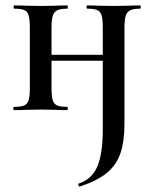

<svg xmlns="http://www.w3.org/2000/svg" viewBox="-20 -406 563 708"><path d="M270 271Q319 255 339 207.5Q359 160 359 71V-305Q359 -335 354.5 -349.5Q350 -364 338.5 -369Q327 -374 302 -374Q299 -374 299 -380Q299 -386 302 -386Q329 -386 344 -385L401 -384L455 -385Q471 -386 497 -386Q499 -386 499 -380Q499 -374 497 -374Q472 -374 460 -368Q448 -362 443.5 -347.5Q439 -333 439 -303V48Q439 116 424 159.5Q409 203 373.5 232Q338 261 274 282Q272 283 269.5 277.5Q267 272 270 271ZM32 -12Q57 -12 69 -17Q81 -22 85.5 -36.5Q90 -51 90 -81V-305Q90 -335 85.5 -349.5Q81 -364 69.5 -369Q58 -374 33 -374Q30 -374 30 -380Q30 -386 33 -386Q60 -386 75 -385L132 -384L186 -385Q202 -386 228 -386Q230 -386 230 -380Q230 -374 228 -374Q203 -374 191 -368Q179 -362 174.5 -347.5Q170 -333 170 -303V-81Q170 -51 174.5 -36.5Q179 -22 191 -17Q203 -12 228 -12Q230 -12 230 -6Q230 0 228 0Q201 0 185 -1L132 -2L75 -1Q60 0 32 0Q29 0 29 -6Q29 -12 32 -12ZM129 -204H398V-182H129Z"/></svg>

Font: Cormorant Garamond SemiBold
Style: Regular
Weight: 600
Designer: Christian Thalmann (Catharsis Fonts)
Foundry: Catharsis Fonts
Version: Version 4.000